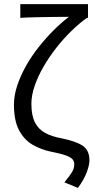

<svg xmlns="http://www.w3.org/2000/svg" viewBox="-20 -732 464 936"><path d="M360 184 294 157Q320 125 331 107Q342 89 342 69Q342 54 333 44Q324 34 300.5 25.5Q277 17 231 8Q182 -2 140.5 -25.5Q99 -49 73.5 -96Q48 -143 48 -222Q48 -267 64 -315Q80 -363 107 -411Q134 -459 169 -503Q204 -547 241.5 -584.5Q279 -622 316 -650Q289 -650 245.5 -649.5Q202 -649 156.5 -648Q111 -647 79 -645V-712H409V-645H404Q367 -619 328.5 -581.5Q290 -544 255 -499.5Q220 -455 192.5 -407.5Q165 -360 149 -313.5Q133 -267 133 -226Q133 -169 150.5 -135Q168 -101 201 -83.5Q234 -66 279 -58Q349 -44 382.5 -22Q416 0 416 50Q416 72 403 107.5Q390 143 360 184Z"/></svg>

Font: Source Sans 3
Style: Regular
Weight: 400
Designer: Paul D. Hunt
Foundry: Adobe
Version: Version 3.046;hotconv 1.0.118;makeotfexe 2.5.65603